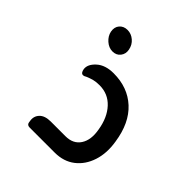

<svg xmlns="http://www.w3.org/2000/svg" viewBox="-153 -637 740 740"><g transform="rotate(45 217.0 -266.5)"><path d="M123 -533Q143 -533 159.5 -519Q176 -505 180 -483Q184 -463 172.5 -448Q161 -433 140 -433Q120 -433 103 -448Q86 -463 82 -483Q78 -505 90 -519Q102 -533 123 -533ZM258 0H122Q108 0 106 -12L105 -19Q101 -42 116 -58Q131 -74 163 -74H243Q285 -74 304.5 -104Q324 -134 315 -183Q306 -239 275 -272.5Q244 -306 197 -306Q178 -306 165 -302.5Q152 -299 138 -293Q130 -288 125 -288Q113 -288 110 -307Q107 -331 132.5 -354Q158 -377 203 -377Q280 -377 330.5 -330.5Q381 -284 394 -196Q403 -141 388.5 -96.5Q374 -52 340.5 -26Q307 0 258 0Z"/></g></svg>

Font: Zain
Style: Italic
Weight: 400
Italic angle: -10°
Designer: Zain,Boutros
Foundry: Mobile Telecommunications Company (Zain), 2024
Version: Version 1.51; ttfautohint (v1.8.4)